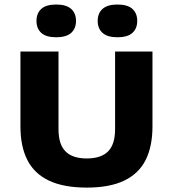

<svg xmlns="http://www.w3.org/2000/svg" viewBox="-20 -823 765 850"><path d="M364.5 7.5Q261.5 7.5 196.5 -23.5Q131.5 -54.5 101 -114.8Q70.5 -175 70.5 -263V-595H239V-251Q239 -184 270 -152.8Q301 -121.5 364 -121.5Q427.5 -121.5 458.5 -152.8Q489.5 -184 489.5 -251V-595H655V-263Q655 -175 624.8 -114.8Q594.5 -54.5 530 -23.5Q465.5 7.5 364.5 7.5ZM500 -658Q456 -658 434.2 -677.2Q412.5 -696.5 412.5 -730.5Q412.5 -764.5 434.2 -783.8Q456 -803 500 -803Q544.5 -803 566 -783.8Q587.5 -764.5 587.5 -730.5Q587.5 -696.5 566 -677.2Q544.5 -658 500 -658ZM229 -658Q184.5 -658 163 -677.2Q141.5 -696.5 141.5 -730.5Q141.5 -764.5 163 -783.8Q184.5 -803 229 -803Q273 -803 294.8 -783.8Q316.5 -764.5 316.5 -730.5Q316.5 -696.5 294.8 -677.2Q273 -658 229 -658Z"/></svg>

Font: Encode Sans SC SemiExpanded
Style: Bold
Weight: 700
Width: 6
Designer: Multiple Designers
Foundry: Impallari Type
Version: Version 3.002